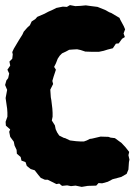

<svg xmlns="http://www.w3.org/2000/svg" viewBox="-25 -708 535 752"><path d="M295 24 271 19 253 21 238 18 218 20 207 11 196 13 184 7 162 -4H151L135 -11L125 -23L111 -41L95 -46L80 -58L75 -73L59 -79L56 -93L41 -106L40 -121L32 -138L29 -153L15 -172L11 -192L15 -201L-2 -216L-3 -231L4 -251V-267L3 -282L-3 -324L3 -356L-5 -375L0 -393L7 -402L11 -420L4 -435L15 -451L12 -467L23 -478L25 -495L23 -504L29 -517L48 -549L53 -557L63 -573L68 -584L82 -600L92 -609L99 -624L113 -633L121 -642L149 -654L164 -662L182 -670L196 -677L221 -682L237 -681L249 -688L270 -684L290 -685L311 -687L333 -684L357 -681L387 -669L403 -660L411 -657L443 -638L446 -631L460 -605L465 -593L459 -577L464 -563L453 -556L440 -538L429 -537L417 -519L397 -514L381 -509L362 -505H337L309 -506L291 -512L277 -515L259 -514L246 -513L233 -506L218 -499L209 -490L201 -478L194 -460L187 -446L194 -435L185 -408L180 -391L183 -379L172 -357L174 -327L176 -316L180 -283L181 -266V-251L178 -236L190 -217L193 -202L199 -189L207 -177L225 -168L230 -167L249 -158L273 -155L289 -154H304L315 -158L327 -164L335 -165L369 -173L400 -172L408 -169L425 -167L451 -148L466 -132L481 -113L478 -100L482 -83L480 -73L478 -44L471 -27L450 -15L416 -6L397 4L375 10L361 9L352 19L319 20Z"/></svg>

Font: Winky Rough ExtraBold
Style: Regular
Weight: 800
Designer: Simon Atzbach
Foundry: typofactur
Version: Version 1.206; ttfautohint (v1.8.4.7-5d5b)